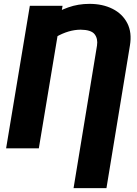

<svg xmlns="http://www.w3.org/2000/svg" viewBox="-20 -757 697 980"><path d="M523.4 203.1H355.5L475.1 -524.4Q480.5 -559.6 462.9 -582.3Q445.3 -605 391.1 -605.5Q330.1 -605 266.4 -568.6Q202.6 -532.2 135.7 -458L162.6 -612.3Q194.3 -644 235.8 -672.6Q277.3 -701.2 328.1 -719.2Q378.9 -737.3 437 -737.3Q503.9 -737.3 554.4 -711.9Q605 -686.5 629.6 -638.9Q654.3 -591.3 643.1 -524.4ZM299.3 -727.5 178.2 0H11.2L132.3 -727.5Z"/></svg>

Font: Inter Tight ExtraBold
Style: Italic
Weight: 800
Italic angle: -9.39999°
Designer: Rasmus Andersson
Foundry: rsms
Version: Version 3.004